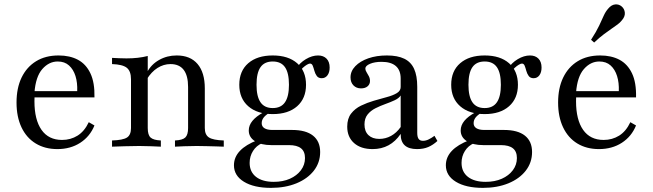

<svg xmlns="http://www.w3.org/2000/svg" viewBox="-20 -686 3054 898"><path d="M248.4 11.3Q190.3 11.3 147.2 -14.9Q104 -41.1 80.6 -90.3Q57.3 -139.5 57.3 -206.5Q57.3 -274.2 81 -323.4Q104.8 -372.6 148.8 -399.6Q192.7 -426.6 254 -426.6Q306.5 -426.6 344.4 -406.5Q382.3 -386.3 402.8 -343.1Q423.4 -300 421.8 -230.6H108.9L108.1 -259.7H341.1Q342.7 -299.2 333.1 -330.2Q323.4 -361.3 302.8 -379.8Q282.3 -398.4 250 -398.4Q208.9 -398.4 177.8 -362.9Q146.8 -327.4 141.1 -252.4L142.7 -250.8Q141.9 -241.9 141.5 -232.3Q141.1 -222.6 141.1 -212.1Q141.1 -125.8 174.2 -78.6Q207.3 -31.5 270.2 -31.5Q310.5 -31.5 342.7 -51.6Q375 -71.8 395.2 -114.5L421.8 -99.2Q400.8 -47.6 355.2 -18.1Q309.7 11.3 248.4 11.3Z M798.4 0V-29Q833.9 -30.6 846.8 -43.1Q859.7 -55.6 859.7 -87.1V-279Q859.7 -332.3 839.1 -359.3Q818.5 -386.3 777.4 -386.3Q745.2 -386.3 716.5 -368.1Q687.9 -350 666.1 -314.5L667.7 -347.6Q687.1 -384.7 724.2 -405.6Q761.3 -426.6 806.5 -426.6Q870.2 -426.6 904 -386.7Q937.9 -346.8 937.9 -272.6V-87.1Q937.9 -55.6 957.3 -43.1Q976.6 -30.6 1026.6 -29V0Q1014.5 -0.8 993.5 -1.2Q972.6 -1.6 947.6 -2.4Q922.6 -3.2 900 -3.2Q870.2 -3.2 841.5 -2Q812.9 -0.8 798.4 0ZM504 0V-29Q554.8 -30.6 573.8 -42.7Q592.7 -54.8 592.7 -87.1V-315.3Q592.7 -353.2 573 -369Q553.2 -384.7 504 -386.3V-415.3Q520.2 -414.5 537.1 -413.7Q554 -412.9 571.8 -412.9Q599.2 -412.9 624.2 -415.7Q649.2 -418.5 671 -424.2V-87.1Q671 -54.8 684.3 -42.7Q697.6 -30.6 732.3 -29V0Q713.7 -0.8 686.7 -2Q659.7 -3.2 631.5 -3.2Q598.4 -3.2 563.7 -2Q529 -0.8 504 0Z M1247.6 192.7Q1167.7 192.7 1121 164.1Q1074.2 135.5 1074.2 87.1Q1074.2 49.2 1102 19.8Q1129.8 -9.7 1184.7 -30.6L1205.6 -16.1Q1179 -4.8 1163.3 20.2Q1147.6 45.2 1147.6 75.8Q1147.6 117.7 1177.4 141.1Q1207.3 164.5 1260.5 164.5Q1303.2 164.5 1335.9 150Q1368.5 135.5 1387.5 110.1Q1406.5 84.7 1406.5 53.2Q1406.5 22.6 1387.9 7.7Q1369.4 -7.3 1331.5 -7.3H1249.2Q1200.8 -7.3 1172.2 -25.8Q1143.5 -44.4 1143.5 -75.8Q1143.5 -100 1160.9 -121Q1178.2 -141.9 1212.1 -160.5L1237.9 -157.3Q1220.2 -146 1212.1 -134.7Q1204 -123.4 1204 -109.7Q1204 -94.4 1216.9 -86.3Q1229.8 -78.2 1254 -78.2H1346Q1410.5 -78.2 1444 -51.6Q1477.4 -25 1477.4 25Q1477.4 74.2 1448 112.1Q1418.5 150 1366.5 171.4Q1314.5 192.7 1247.6 192.7ZM1255.6 -152.4Q1183.1 -152.4 1141.1 -189.1Q1099.2 -225.8 1099.2 -289.5Q1099.2 -354 1141.1 -390.3Q1183.1 -426.6 1255.6 -426.6Q1328.2 -426.6 1369.8 -390.3Q1411.3 -354 1411.3 -289.5Q1411.3 -225.8 1369.8 -189.1Q1328.2 -152.4 1255.6 -152.4ZM1255.6 -180.6Q1294.4 -180.6 1312.9 -207.7Q1331.5 -234.7 1331.5 -289.5Q1331.5 -345.2 1312.9 -371.8Q1294.4 -398.4 1255.6 -398.4Q1216.9 -398.4 1198.4 -371.8Q1179.8 -345.2 1179.8 -289.5Q1179.8 -234.7 1198.4 -207.7Q1216.9 -180.6 1255.6 -180.6ZM1484.7 -320.2Q1469.4 -320.2 1461.7 -330.6Q1454 -341.1 1450.4 -354.8Q1446.8 -368.5 1442.7 -378.6Q1438.7 -388.7 1429.8 -388.7Q1425 -388.7 1415.7 -383.5Q1406.5 -378.2 1396 -368.5Q1385.5 -358.9 1378.2 -346L1365.3 -365.3Q1381.5 -391.9 1410.5 -409.3Q1439.5 -426.6 1467.7 -426.6Q1492.7 -426.6 1507.3 -411.7Q1521.8 -396.8 1521.8 -370.2Q1521.8 -347.6 1511.7 -333.9Q1501.6 -320.2 1484.7 -320.2Z M1722.6 11.3Q1667.7 11.3 1635.9 -16.9Q1604 -45.2 1604 -93.5Q1604 -131.5 1622.2 -154.8Q1640.3 -178.2 1668.5 -191.9Q1696.8 -205.6 1728.6 -214.9Q1760.5 -224.2 1789.1 -231.9Q1817.7 -239.5 1835.9 -250.4Q1854 -261.3 1854 -279V-318.5Q1854 -357.3 1831.5 -377Q1808.9 -396.8 1764.5 -396.8Q1732.3 -396.8 1710.5 -387.5Q1688.7 -378.2 1688.7 -365.3Q1688.7 -357.3 1694.4 -348.4Q1700 -339.5 1705.2 -329.4Q1710.5 -319.4 1710.5 -307.3Q1710.5 -291.9 1699.2 -282.3Q1687.9 -272.6 1668.5 -272.6Q1646.8 -272.6 1633.1 -286.7Q1619.4 -300.8 1619.4 -324.2Q1619.4 -353.2 1641.9 -376.6Q1664.5 -400 1702.8 -413.3Q1741.1 -426.6 1789.5 -426.6Q1839.5 -426.6 1871 -411.3Q1902.4 -396 1916.9 -363.7Q1931.5 -331.5 1931.5 -279.8V-64.5Q1931.5 -45.2 1937.9 -36.3Q1944.4 -27.4 1958.1 -27.4Q1971.8 -27.4 1985.5 -34.3Q1999.2 -41.1 2012.1 -50.8L2025.8 -26.6Q2005.6 -8.1 1983.1 1.6Q1960.5 11.3 1930.6 11.3Q1853.2 11.3 1854 -59.7Q1829.8 -24.2 1797.2 -6.5Q1764.5 11.3 1722.6 11.3ZM1754 -36.3Q1783.1 -36.3 1808.9 -50.4Q1834.7 -64.5 1854 -91.9V-239.5Q1846 -226.6 1826.2 -217.3Q1806.5 -208.1 1782.7 -199.6Q1758.9 -191.1 1736.3 -179.8Q1713.7 -168.5 1699.2 -150.4Q1684.7 -132.3 1684.7 -104Q1684.7 -71.8 1703.2 -54Q1721.8 -36.3 1754 -36.3Z M2238.7 192.7Q2158.9 192.7 2112.1 164.1Q2065.3 135.5 2065.3 87.1Q2065.3 49.2 2093.1 19.8Q2121 -9.7 2175.8 -30.6L2196.8 -16.1Q2170.2 -4.8 2154.4 20.2Q2138.7 45.2 2138.7 75.8Q2138.7 117.7 2168.5 141.1Q2198.4 164.5 2251.6 164.5Q2294.4 164.5 2327 150Q2359.7 135.5 2378.6 110.1Q2397.6 84.7 2397.6 53.2Q2397.6 22.6 2379 7.7Q2360.5 -7.3 2322.6 -7.3H2240.3Q2191.9 -7.3 2163.3 -25.8Q2134.7 -44.4 2134.7 -75.8Q2134.7 -100 2152 -121Q2169.4 -141.9 2203.2 -160.5L2229 -157.3Q2211.3 -146 2203.2 -134.7Q2195.2 -123.4 2195.2 -109.7Q2195.2 -94.4 2208.1 -86.3Q2221 -78.2 2245.2 -78.2H2337.1Q2401.6 -78.2 2435.1 -51.6Q2468.5 -25 2468.5 25Q2468.5 74.2 2439.1 112.1Q2409.7 150 2357.7 171.4Q2305.6 192.7 2238.7 192.7ZM2246.8 -152.4Q2174.2 -152.4 2132.3 -189.1Q2090.3 -225.8 2090.3 -289.5Q2090.3 -354 2132.3 -390.3Q2174.2 -426.6 2246.8 -426.6Q2319.4 -426.6 2360.9 -390.3Q2402.4 -354 2402.4 -289.5Q2402.4 -225.8 2360.9 -189.1Q2319.4 -152.4 2246.8 -152.4ZM2246.8 -180.6Q2285.5 -180.6 2304 -207.7Q2322.6 -234.7 2322.6 -289.5Q2322.6 -345.2 2304 -371.8Q2285.5 -398.4 2246.8 -398.4Q2208.1 -398.4 2189.5 -371.8Q2171 -345.2 2171 -289.5Q2171 -234.7 2189.5 -207.7Q2208.1 -180.6 2246.8 -180.6ZM2475.8 -320.2Q2460.5 -320.2 2452.8 -330.6Q2445.2 -341.1 2441.5 -354.8Q2437.9 -368.5 2433.9 -378.6Q2429.8 -388.7 2421 -388.7Q2416.1 -388.7 2406.9 -383.5Q2397.6 -378.2 2387.1 -368.5Q2376.6 -358.9 2369.4 -346L2356.5 -365.3Q2372.6 -391.9 2401.6 -409.3Q2430.6 -426.6 2458.9 -426.6Q2483.9 -426.6 2498.4 -411.7Q2512.9 -396.8 2512.9 -370.2Q2512.9 -347.6 2502.8 -333.9Q2492.7 -320.2 2475.8 -320.2Z M2781.5 11.3Q2723.4 11.3 2680.2 -14.9Q2637.1 -41.1 2613.7 -90.3Q2590.3 -139.5 2590.3 -206.5Q2590.3 -274.2 2614.1 -323.4Q2637.9 -372.6 2681.9 -399.6Q2725.8 -426.6 2787.1 -426.6Q2839.5 -426.6 2877.4 -406.5Q2915.3 -386.3 2935.9 -343.1Q2956.5 -300 2954.8 -230.6H2641.9L2641.1 -259.7H2874.2Q2875.8 -299.2 2866.1 -330.2Q2856.5 -361.3 2835.9 -379.8Q2815.3 -398.4 2783.1 -398.4Q2741.9 -398.4 2710.9 -362.9Q2679.8 -327.4 2674.2 -252.4L2675.8 -250.8Q2675 -241.9 2674.6 -232.3Q2674.2 -222.6 2674.2 -212.1Q2674.2 -125.8 2707.3 -78.6Q2740.3 -31.5 2803.2 -31.5Q2843.5 -31.5 2875.8 -51.6Q2908.1 -71.8 2928.2 -114.5L2954.8 -99.2Q2933.9 -47.6 2888.3 -18.1Q2842.7 11.3 2781.5 11.3ZM2758.9 -487.1 2744.4 -500Q2769.4 -538.7 2782.3 -566.1Q2795.2 -593.5 2803.6 -612.5Q2812.1 -631.5 2824.2 -645.2Q2839.5 -663.7 2857.3 -665.3Q2875 -666.9 2887.9 -655.6Q2900.8 -644.4 2902.4 -626.6Q2904 -608.9 2888.7 -591.1Q2879.8 -579.8 2868.1 -571.4Q2856.5 -562.9 2840.7 -552Q2825 -541.1 2804.8 -526.2Q2784.7 -511.3 2758.9 -487.1Z"/></svg>

Font: Playfair
Style: Regular
Weight: 400
Designer: Claus Eggers Sørensen
Foundry: Claus Eggers Sørensen
Version: Version 2.001;gftools[0.9.30]